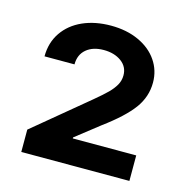

<svg xmlns="http://www.w3.org/2000/svg" viewBox="-73 -852 549 568"><g transform="rotate(15 201.0 -568.0)"><path d="M40 -421.9 206.1 -559.6Q231.4 -580.6 244.6 -593.8Q257.8 -606.9 265.6 -620.6Q273.4 -634.3 273.4 -650.4Q273.4 -676.8 252 -692.4Q230.5 -708 198.2 -708Q165 -708 145 -691.2Q125 -674.3 125 -644.5H33.2Q33.2 -686.5 54.7 -718Q76.2 -749.5 114 -766.4Q151.9 -783.2 200.2 -783.2Q248.5 -783.2 285.6 -766.1Q322.8 -749 343 -719.2Q363.3 -689.5 363.3 -652.3Q363.3 -608.9 336.9 -572.8Q310.5 -536.6 249 -491.2L176.8 -434.6V-431.6H371.1V-353.5H40Z"/></g></svg>

Font: Pretendard JP SemiBold
Style: Regular
Weight: 600
Designer: Base glyphs from Inter by Rasmus Andersson; Hangeul glyphs from Noto Sans CJK(Source Han Sans) by Jang Soo-young and Kan
Foundry: Kil Hyung-jin
Version: Version 1.309